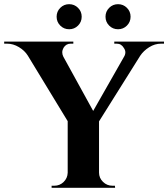

<svg xmlns="http://www.w3.org/2000/svg" viewBox="-51 -899 805 919"><path d="M322.5 -776.5Q305 -759 280 -759Q255 -759 237.5 -776.5Q220 -794 220 -819Q220 -844 237.5 -861.5Q255 -879 280 -879Q305 -879 322.5 -861.5Q340 -844 340 -819Q340 -794 322.5 -776.5ZM556.5 -776.5Q539 -759 514 -759Q489 -759 471.5 -776.5Q454 -794 454 -819Q454 -844 471.5 -861.5Q489 -879 514 -879Q539 -879 556.5 -861.5Q574 -844 574 -819Q574 -794 556.5 -776.5ZM496 -700H734V-690H720Q690 -690 663 -673Q636 -656 620 -632L423 -318V-73Q423 -47 442 -28.5Q461 -10 487 -10H499L500 0H196V-10H209Q235 -10 253.5 -28Q272 -46 273 -72V-319L82 -633Q67 -657 39.5 -673.5Q12 -690 -17 -690H-31V-700H300V-690H287Q265 -690 253 -670Q247 -659 247 -648.5Q247 -638 252 -628L395 -368L543 -628Q549 -638 549 -648.5Q549 -659 542 -669Q530 -690 508 -690H496Z"/></svg>

Font: Cinzel Decorative
Style: Bold
Weight: 700
Version: Version 1.002;PS 001.002;hotconv 1.0.56;makeotf.lib2.0.21325